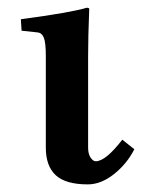

<svg xmlns="http://www.w3.org/2000/svg" viewBox="-20 -467 369 499"><path d="M99.1 -320.8Q99.1 -356 94 -368.9Q88.9 -381.8 77.1 -382.8L36.1 -387.2L34.2 -417Q165.5 -434.6 205.1 -446.8Q211.9 -446.8 211.9 -443.8Q209 -371.1 209 -321.3V-83Q209 -67.4 215.3 -57.6Q221.7 -47.9 229 -47.9Q254.4 -47.9 297.9 -104L329.1 -79.1Q310.1 -41.5 276.4 -14.6Q242.7 12.2 208 12.2Q150.4 12.2 124.8 -11.7Q99.1 -35.6 99.1 -83Z"/></svg>

Font: Linux Libertine G
Style: Semibold
Weight: 600
Designer: Philipp H. Poll
Foundry: Philipp H. Poll
Version: Version 5.1.1